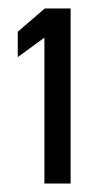

<svg xmlns="http://www.w3.org/2000/svg" viewBox="-20 -822 221 454"><path d="M22 -687 85 -733V-388H147V-802H86L22 -747Z"/></svg>

Font: Charger Sport
Style: Nrw
Weight: 400
Designer: Jasper
Foundry: Cannot Into Space Fonts
Version: Version 1.1